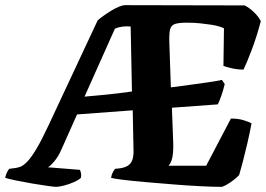

<svg xmlns="http://www.w3.org/2000/svg" viewBox="-66 -725 1032 745"><path d="M152 0Q145 0 119.5 -3.5Q94 -7 61.5 -12.5Q29 -18 -0.5 -24Q-30 -30 -46 -35Q-43 -48 -38.5 -57Q-34 -66 -30 -70L-7 -73Q2 -74 13 -78Q24 -82 39 -97Q54 -112 74.5 -146Q95 -180 123 -240L313 -646Q322 -654 336 -664Q350 -674 365.5 -683.5Q381 -693 395.5 -699Q410 -705 421 -705L883 -704Q900 -696 918.5 -678.5Q937 -661 946 -643Q930 -582 910.5 -531Q891 -480 879 -455Q856 -455 834 -460Q812 -465 801 -469L803 -615Q798 -618 785.5 -622Q773 -626 754 -629Q735 -632 711 -634.5Q687 -637 659 -637Q628 -637 613 -632Q598 -627 594 -611Q590 -595 591 -561L597 -386Q649 -393 691 -398.5Q733 -404 760.5 -408.5Q788 -413 795 -415L806 -399Q801 -377 793 -354Q785 -331 779 -320L601 -307L606 -175Q607 -151 605.5 -133.5Q604 -116 600 -103.5Q596 -91 588 -82H734L830 -265Q858 -265 879.5 -258.5Q901 -252 910 -246Q903 -209 894 -170Q885 -131 876.5 -98.5Q868 -66 862 -46Q855 -38 841 -27Q827 -16 813 -8Q799 0 792 0Q761 0 711.5 -2.5Q662 -5 606 -9.5Q550 -14 498 -18.5Q446 -23 410 -27.5Q374 -32 365 -35Q367 -48 372 -57Q377 -66 381 -70L400 -72Q420 -75 431.5 -83Q443 -91 448 -106Q453 -121 452 -145L449 -297L233 -281L171 -142Q160 -117 143.5 -97.5Q127 -78 119 -76L244 -66Q246 -62 248 -54Q250 -46 248 -35Q240 -27 221 -18.5Q202 -10 182.5 -5Q163 0 152 0ZM262 -350Q296 -353 327.5 -356Q359 -359 389 -362.5Q419 -366 446 -370L441 -622Q425 -624 408 -621.5Q391 -619 380 -614Z"/></svg>

Font: Texturina Medium 12pt Black
Style: Italic
Weight: 900
Italic angle: -11°
Version: Version 1.002